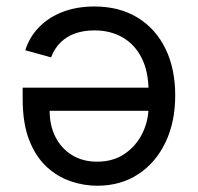

<svg xmlns="http://www.w3.org/2000/svg" viewBox="-20 -577 622 604"><path d="M276.9 -556.6Q355.5 -556.6 412.6 -521.7Q469.7 -486.8 500.5 -423.8Q531.2 -360.8 531.2 -276.9Q531.2 -192.9 500.5 -128.9Q469.7 -64.9 414.6 -28.8Q359.4 7.3 285.6 7.3Q243.2 7.3 201.4 -7.1Q159.7 -21.5 125.7 -53.2Q91.8 -85 71.5 -137.2Q51.3 -189.5 51.3 -265.6V-301.3H471.7V-228.5H136.2Q136.2 -182.1 154.5 -146Q172.9 -109.9 206.5 -89.1Q240.2 -68.4 285.6 -68.4Q335.9 -68.4 372.1 -93Q408.2 -117.7 427.7 -157.2Q447.3 -196.8 447.3 -241.7V-289.6Q447.3 -351.6 425.8 -394.3Q404.3 -437 366 -459.2Q327.6 -481.4 276.9 -481.4Q244.1 -481.4 217.3 -472.2Q190.4 -462.9 170.9 -443.8Q151.4 -424.8 140.6 -396.5L59.6 -418.9Q72.3 -460 102.5 -491.2Q132.8 -522.5 177.2 -539.6Q221.7 -556.6 276.9 -556.6Z"/></svg>

Font: Sahel VF Regular
Style: Regular
Weight: 400
Foundry: Saber Rastikerdar (saber.rastikerdar@gmail.com)
Version: Version 3.4.0